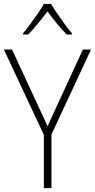

<svg xmlns="http://www.w3.org/2000/svg" viewBox="-20 -969 489 989"><path d="M225 -319 407 -714H449L245 -276V0H206V-274L0 -714H42ZM243 -949Q256 -927 275.5 -898.5Q295 -870 315 -842.5Q335 -815 350 -798V-791H324Q299 -816 272.5 -848.5Q246 -881 225 -910Q203 -882 176.5 -849Q150 -816 125 -791H99V-798Q115 -817 135.5 -844.5Q156 -872 175 -899.5Q194 -927 206 -949Z"/></svg>

Font: Noto Sans Ethiopic SemiCondensed ExtraLight
Style: Regular
Weight: 200
Width: 4
Designer: Monotype Design Team
Foundry: Monotype Imaging Inc.
Version: Version 2.102; ttfautohint (v1.8.4.7-5d5b)